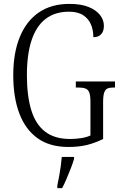

<svg xmlns="http://www.w3.org/2000/svg" viewBox="-20 -744 624 985"><path d="M331 10Q235 10 172.5 -35Q110 -80 79 -162.5Q48 -245 48 -358Q48 -472 81.5 -554Q115 -636 179 -680Q243 -724 336 -724Q396 -724 435 -708Q474 -692 493.5 -666.5Q513 -641 513 -612Q513 -583 498.5 -568Q484 -553 459 -553Q459 -588 447 -617.5Q435 -647 407.5 -665.5Q380 -684 334 -684Q262 -684 214 -647Q166 -610 142 -537.5Q118 -465 118 -358Q118 -254 140 -180.5Q162 -107 211 -69Q260 -31 340 -31Q370 -31 397.5 -35.5Q425 -40 444 -49V-221Q444 -254 438 -269.5Q432 -285 418 -290Q404 -295 382 -295H369V-326H570V-295H563Q543 -295 531.5 -290Q520 -285 514.5 -269Q509 -253 509 -219V-31Q469 -11 427 -0.5Q385 10 331 10ZM274 208Q279 184 283.5 159.5Q288 135 291.5 110Q295 85 297 61H360V71Q354 92 343.5 119Q333 146 321.5 173Q310 200 299 221H274Z"/></svg>

Font: Noto Serif Ethiopic Condensed Light
Style: Regular
Weight: 300
Width: 3
Designer: Monotype Design Team
Foundry: Monotype Imaging Inc.
Version: Version 2.102